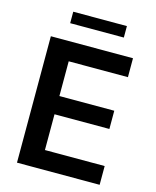

<svg xmlns="http://www.w3.org/2000/svg" viewBox="-130 -980 867 1068"><g transform="rotate(15 304.0 -446.0)"><path d="M72 0H548V-108H204V-314H520V-419H204V-619H545V-728H72ZM157 -826H466V-892H157Z"/></g></svg>

Font: Wafeq Semi Bold
Style: Regular
Weight: 600
Designer: Rasmus Andersson & Azza Alameddine
Foundry: Google & TypeTogether
Version: Version 3.000;January 28, 2025;FontCreator 15.0.0.3014 64-bi